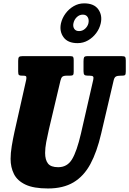

<svg xmlns="http://www.w3.org/2000/svg" viewBox="-20 -1076 750 1115"><path d="M331 -607.5 264 -324.5Q255 -286 248.5 -251Q242 -216 242 -188Q242 -147.5 258.8 -126.2Q275.5 -105 318 -105Q370.5 -105 398.2 -150.8Q426 -196.5 450 -300L521.5 -612.5Q524.5 -626 520.8 -631.2Q517 -636.5 500.5 -636.5H491Q475 -636.5 470 -641.8Q465 -647 465 -662.5V-719.5Q465 -736 468.2 -743Q471.5 -750 488 -750H686.5Q702 -750 706.2 -745.5Q710.5 -741 710.5 -725V-661Q710.5 -645 706.5 -640.8Q702.5 -636.5 688.5 -636.5H681Q662 -636.5 653 -631.5Q644 -626.5 640 -609L567.5 -300Q543 -194 504.8 -123.2Q466.5 -52.5 406.8 -17Q347 18.5 259 18.5Q175 18.5 127.8 -4Q80.5 -26.5 61 -65.5Q41.5 -104.5 41.5 -153.5Q41.5 -186.5 48.2 -227.5Q55 -268.5 63.5 -307.5L132 -612Q134.5 -625 132.5 -630.8Q130.5 -636.5 115 -636.5H109Q95 -636.5 90.2 -640.2Q85.5 -644 85.5 -660.5V-722.5Q85.5 -739 90 -744.5Q94.5 -750 110.5 -750H387.5Q401 -750 404.5 -745.5Q408 -741 408 -727V-658.5Q408 -645 404 -640.8Q400 -636.5 386 -636.5H367.5Q349.5 -636.5 342.2 -630.5Q335 -624.5 331 -607.5ZM430.5 -825.5Q373.5 -825.5 348.8 -860Q324 -894.5 334 -940.5Q341 -971 360.5 -997.5Q380 -1024 408 -1040.2Q436 -1056.5 468.5 -1056.5Q526 -1056.5 550.8 -1021.8Q575.5 -987 565 -940.5Q558 -909.5 538.5 -883.5Q519 -857.5 491.2 -841.5Q463.5 -825.5 430.5 -825.5ZM439 -895.5Q459 -895.5 474 -909Q489 -922.5 493.5 -941Q498 -962 489.2 -976.5Q480.5 -991 461 -991Q441 -991 426 -976.5Q411 -962 406.5 -941Q402.5 -922.5 411 -909Q419.5 -895.5 439 -895.5Z"/></svg>

Font: Besley* Condensed Heavy
Style: Italic
Weight: 800
Width: 3
Italic angle: -13°
Designer: Owen Earl
Foundry: indestructible type*
Version: Version 3.000; ttfautohint (v1.8.3)